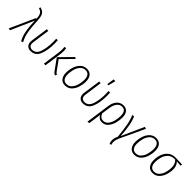

<svg xmlns="http://www.w3.org/2000/svg" viewBox="263 -2178 3802 3802"><g transform="rotate(45 2164.5 -277.0)"><path d="M291 -505Q298 -350 312 -256.5Q326 -163 343.5 -114Q361 -65 391 -8L349 7Q320 -50 302 -101Q284 -152 270.5 -242Q257 -332 252 -477L39 8L-4 -3L232 -526L250 -523Q246 -581 236 -616Q226 -651 202.5 -673.5Q179 -696 136 -707L145 -741Q200 -728 230.5 -700.5Q261 -673 274 -627.5Q287 -582 291 -505Z M852 -433Q852 -243 800 -116Q748 11 617 11Q555 11 520.5 -25Q486 -61 486 -121Q486 -130 488 -150L541 -522H585L533 -149Q531 -129 531 -122Q531 -76 555 -52.5Q579 -29 621 -29Q726 -29 767 -149Q808 -269 808 -435Q808 -480 805 -522H848Q852 -462 852 -433Z M1235 -45 1071 -272 1329 -532 1360 -509 1125 -271 1269 -71Q1283 -51 1293 -42.5Q1303 -34 1320 -26L1302 9Q1278 1 1264 -11Q1250 -23 1235 -45ZM1032 -356Q1040 -409 1040 -456Q1040 -491 1035 -524L1077 -528Q1084 -490 1084 -449Q1084 -405 1076 -348L1027 0H982Z M1417 -187Q1417 -265 1442 -344.5Q1467 -424 1522 -478Q1577 -532 1660 -532Q1738 -532 1780.5 -480.5Q1823 -429 1823 -336Q1823 -258 1798.5 -178.5Q1774 -99 1719 -44Q1664 11 1580 11Q1502 11 1459.5 -41.5Q1417 -94 1417 -187ZM1776 -338Q1776 -414 1746 -454Q1716 -494 1659 -494Q1590 -494 1546 -444Q1502 -394 1483 -322.5Q1464 -251 1464 -184Q1464 -108 1494 -68.5Q1524 -29 1581 -29Q1650 -29 1693.5 -78.5Q1737 -128 1756.5 -199Q1776 -270 1776 -338Z M2317 -433Q2317 -243 2265 -116Q2213 11 2082 11Q2020 11 1985.5 -25Q1951 -61 1951 -121Q1951 -130 1953 -150L2006 -522H2050L1998 -149Q1996 -129 1996 -122Q1996 -76 2020 -52.5Q2044 -29 2086 -29Q2191 -29 2232 -149Q2273 -269 2273 -435Q2273 -480 2270 -522H2313Q2317 -462 2317 -433ZM2179 -757 2228 -754 2188 -600H2156Z M2837 -345Q2837 -265 2814 -183Q2791 -101 2740.5 -45Q2690 11 2611 11Q2568 11 2536.5 -11Q2505 -33 2487 -69L2450 197L2404 203L2475 -303Q2490 -411 2545 -471.5Q2600 -532 2684 -532Q2758 -532 2797.5 -483Q2837 -434 2837 -345ZM2790 -345Q2790 -419 2762.5 -456.5Q2735 -494 2682 -494Q2618 -494 2575.5 -441.5Q2533 -389 2519 -294L2494 -119Q2529 -29 2609 -29Q2673 -29 2714 -80Q2755 -131 2772.5 -204Q2790 -277 2790 -345Z M3071 -61 3280 -528 3324 -518 3086 -10Q3068 30 3059 61Q3050 92 3050 122Q3050 154 3061 195L3023 203Q3006 159 3006 115Q3006 59 3040 -13Q3019 -220 2995 -336.5Q2971 -453 2937 -515L2980 -527Q3051 -390 3071 -61Z M3357 -187Q3357 -265 3382 -344.5Q3407 -424 3462 -478Q3517 -532 3600 -532Q3678 -532 3720.5 -480.5Q3763 -429 3763 -336Q3763 -258 3738.5 -178.5Q3714 -99 3659 -44Q3604 11 3520 11Q3442 11 3399.5 -41.5Q3357 -94 3357 -187ZM3716 -338Q3716 -414 3686 -454Q3656 -494 3599 -494Q3530 -494 3486 -444Q3442 -394 3423 -322.5Q3404 -251 3404 -184Q3404 -108 3434 -68.5Q3464 -29 3521 -29Q3590 -29 3633.5 -78.5Q3677 -128 3696.5 -199Q3716 -270 3716 -338Z M3869 -187Q3869 -264 3894 -342Q3919 -420 3980.5 -474.5Q4042 -529 4143 -529Q4213 -529 4330 -522L4325 -485L4210 -493Q4240 -469 4257 -427Q4274 -385 4274 -330Q4274 -254 4249 -175.5Q4224 -97 4169.5 -43Q4115 11 4032 11Q3954 11 3911.5 -41.5Q3869 -94 3869 -187ZM4227 -333Q4227 -391 4209.5 -431.5Q4192 -472 4161 -495H4146Q4060 -495 4009 -445Q3958 -395 3937 -324.5Q3916 -254 3916 -184Q3916 -108 3946 -68.5Q3976 -29 4033 -29Q4102 -29 4145.5 -78.5Q4189 -128 4208 -198Q4227 -268 4227 -333Z"/></g></svg>

Font: Fira Sans Condensed ExtraLight
Style: Italic
Weight: 275
Width: 3
Italic angle: -8°
Designer: Carrois Corporate & Edenspiekermann AG
Foundry: Carrois Corporate GbR & Edenspiekermann AG
Version: Version 4.203